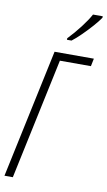

<svg xmlns="http://www.w3.org/2000/svg" viewBox="-103 -999 584 1048"><g transform="rotate(10 189.0 -475.0)"><path d="M1 0 152.8 -713.9H370.6L361.8 -670.9H189.9L47.4 0ZM208 -790V-798.3Q244.1 -835.9 275.6 -877.2Q307.1 -918.5 324.2 -950.2H378.4L377.9 -941.9Q364.3 -921.4 338.4 -892.1Q312.5 -862.8 283.9 -834.7Q255.4 -806.6 233.4 -790Z"/></g></svg>

Font: Open Sans Condensed Light
Style: Italic
Weight: 300
Width: 3
Italic angle: -12°
Designer: Monotype Design Team
Foundry: Monotype Imaging Inc.
Version: Version 3.000; ttfautohint (v1.8.4)